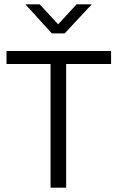

<svg xmlns="http://www.w3.org/2000/svg" viewBox="-20 -865 541 885"><path d="M492 -630V-570H285V0H213V-570H10V-630ZM97 -845H163L248 -753L333 -845H403L278 -711H219Z"/></svg>

Font: Ek Mukta Light
Style: Regular
Weight: 300
Designer: Girish Dalvi and Yashodeep Gholap
Foundry: Ek Type
Version: Version 2.538;PS 1.002;hotconv 16.6.51;makeotf.lib2.5.65220;